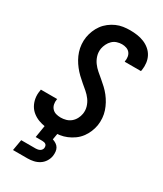

<svg xmlns="http://www.w3.org/2000/svg" viewBox="-235 -831 969 1139"><g transform="rotate(30 250.0 -261.5)"><path d="M205 8Q179 8 154 4.5Q129 1 106.5 -7.5Q84 -16 65 -31Q46 -46 34.5 -67Q23 -88 19 -113Q15 -138 20 -164Q20 -166 20.5 -168Q21 -170 21 -173H133Q133 -172 132.5 -171Q132 -170 132 -169Q129 -152 132.5 -136Q136 -120 146.5 -108.5Q157 -97 172.5 -92.5Q188 -88 205 -88Q223 -88 241 -93Q259 -98 273.5 -110Q288 -122 297 -139Q306 -156 309 -174Q313 -199 306 -222.5Q299 -246 285 -265Q271 -284 253 -299.5Q235 -315 217 -330Q199 -345 182 -361.5Q165 -378 150.5 -396.5Q136 -415 124.5 -435.5Q113 -456 105.5 -479Q98 -502 96 -527Q94 -552 98 -577Q102 -600 111 -622.5Q120 -645 134.5 -665Q149 -685 169 -700.5Q189 -716 211.5 -726Q234 -736 257.5 -739.5Q281 -743 304 -743Q329 -743 353.5 -739.5Q378 -736 400 -727Q422 -718 440 -703Q458 -688 469 -667.5Q480 -647 483 -622.5Q486 -598 482 -573Q481 -571 481 -569Q481 -567 480 -565H369Q369 -566 369 -567Q369 -568 369 -569Q372 -584 369.5 -599.5Q367 -615 358 -626Q349 -637 334.5 -642Q320 -647 304 -647Q287 -647 270 -641.5Q253 -636 240 -623.5Q227 -611 219 -594.5Q211 -578 208 -562Q204 -536 211 -512.5Q218 -489 232 -470Q246 -451 264 -435.5Q282 -420 300 -405Q318 -390 335 -374Q352 -358 366.5 -339.5Q381 -321 392.5 -300Q404 -279 411.5 -256.5Q419 -234 421 -209Q423 -184 419 -158Q415 -135 405.5 -112Q396 -89 380.5 -68.5Q365 -48 344 -33Q323 -18 300 -8.5Q277 1 253 4.5Q229 8 205 8ZM57 220 70 145H170Q176 145 183 143.5Q190 142 196 139Q202 136 206.5 130Q211 124 212 118Q213 111 211.5 104Q210 97 205 93Q200 89 193.5 87.5Q187 86 180 86H135L149 0H238L230 47Q243 51 254.5 58.5Q266 66 272.5 77Q279 88 280.5 102Q282 116 280 131Q277 151 265.5 169.5Q254 188 236 199.5Q218 211 197.5 215.5Q177 220 157 220Z"/></g></svg>

Font: Iosevka SS04
Style: Bold Italic
Weight: 700
Italic angle: -9°
Monospace: yes
Designer: Belleve Invis
Foundry: Belleve Invis
Version: Version 19.0.0; ttfautohint (v1.8.4)